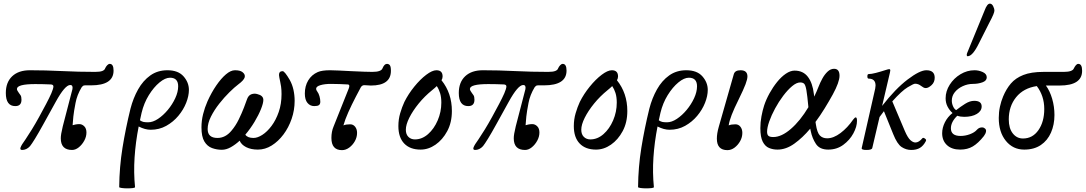

<svg xmlns="http://www.w3.org/2000/svg" viewBox="-20 -811 5966 1055"><path d="M102 13Q88 13 93 -1Q98 -15 120 -45Q135 -67 155 -99.5Q175 -132 195 -168.5Q215 -205 233 -239Q251 -273 262 -298Q273 -324 273.5 -335Q274 -346 260 -347Q239 -348 217 -348.5Q195 -349 174 -349Q73 -349 73 -322Q73 -317 76.5 -311.5Q80 -306 84 -300Q88 -295 93 -287.5Q98 -280 98 -263Q98 -228 64 -228Q12 -228 12 -300Q12 -359 47 -392Q82 -425 144 -425Q229 -425 320.5 -420.5Q412 -416 503 -416Q529 -416 542 -421Q555 -426 558 -436Q562 -445 569 -452.5Q576 -460 583 -460Q604 -460 604 -423Q604 -342 480 -342H447Q440 -342 436 -339Q432 -336 429 -332Q403 -289 395 -245Q386 -199 383 -170.5Q380 -142 379 -123Q385 -125 395 -127Q405 -129 416 -129Q431 -129 443 -117Q455 -105 455 -83Q455 -60 443 -38Q431 -16 413 -1.5Q395 13 376 13Q314 13 314 -51Q314 -62 316.5 -77Q319 -92 325 -117L378 -321Q382 -344 366 -344Q337 -344 286 -251L218 -128Q191 -79 172.5 -49Q154 -19 145 -8Q135 3 124 8Q113 13 102 13Z M635 217Q636 107 653 1.5Q670 -104 697 -214Q712 -272 739 -320Q766 -368 806 -396.5Q846 -425 900 -425Q959 -425 988.5 -391.5Q1018 -358 1018 -317Q1018 -284 1003 -246Q988 -208 960 -174.5Q932 -141 893.5 -119.5Q855 -98 808 -98Q777 -98 742 -116Q725 -30 719.5 54Q714 138 722 217Q722 221 709 222.5Q696 224 679 224Q662 224 648.5 222Q635 220 635 217ZM758 -191Q753 -170 749 -150Q759 -143 768.5 -141Q778 -139 794 -139Q820 -139 848.5 -158Q877 -177 902 -207Q927 -237 943 -271.5Q959 -306 959 -337Q959 -384 914 -384Q888 -384 856.5 -358Q825 -332 798 -288.5Q771 -245 758 -191Z M1199 12Q1171 12 1145 2.5Q1119 -7 1103 -33.5Q1087 -60 1087 -111Q1087 -148 1096 -184Q1105 -220 1120 -254Q1142 -303 1168.5 -341.5Q1195 -380 1221.5 -402.5Q1248 -425 1271 -425Q1299 -425 1312 -415Q1329 -402 1324.5 -386Q1320 -370 1289 -347Q1269 -332 1240.5 -304Q1212 -276 1184.5 -241Q1157 -206 1139 -170Q1121 -134 1121 -102Q1121 -53 1175 -53Q1219 -53 1252 -93Q1275 -120 1292 -155Q1309 -190 1320.5 -220Q1332 -250 1336 -262Q1344 -287 1361 -293Q1378 -299 1394 -294Q1427 -286 1427 -262Q1427 -244 1414 -211.5Q1401 -179 1378.5 -141.5Q1356 -104 1328 -71Q1340 -53 1373 -53Q1395 -53 1421.5 -70Q1448 -87 1472 -119Q1496 -151 1511.5 -195.5Q1527 -240 1527 -294Q1527 -317 1524.5 -335Q1522 -353 1520 -360Q1517 -374 1515 -384.5Q1513 -395 1513 -399Q1513 -420 1533 -420Q1544 -420 1572 -372Q1586 -347 1592.5 -317.5Q1599 -288 1599 -257Q1599 -206 1582.5 -158Q1566 -110 1537.5 -72Q1509 -34 1473 -11.5Q1437 11 1397 11Q1359 11 1332.5 -2.5Q1306 -16 1297 -38Q1273 -16 1248 -2Q1223 12 1199 12Z M1859 14Q1801 14 1801 -53Q1801 -88 1813 -116L1896 -324Q1905 -346 1891 -347Q1871 -348 1847.5 -349Q1824 -350 1798 -350Q1764 -350 1740.5 -343Q1717 -336 1717 -323Q1717 -320 1718.5 -316Q1720 -312 1724 -307Q1731 -298 1735.5 -282Q1740 -266 1740 -252Q1740 -239 1732.5 -233.5Q1725 -228 1707 -228Q1684 -228 1669.5 -245.5Q1655 -263 1655 -297Q1655 -338 1673.5 -369Q1692 -400 1726 -415Q1749 -425 1794 -425Q1812 -425 1841.5 -423.5Q1871 -422 1911 -420Q1952 -418 1981 -417Q2010 -416 2026 -416Q2075 -416 2082 -436Q2092 -460 2106 -460Q2117 -460 2122.5 -452Q2128 -444 2128 -422Q2128 -341 2018 -341Q2008 -341 2000 -342Q1992 -343 1982 -343Q1970 -343 1963 -332L1936 -281Q1912 -235 1894 -194.5Q1876 -154 1867 -122Q1881 -128 1904 -128Q1921 -128 1931.5 -114.5Q1942 -101 1942 -81Q1942 -57 1930 -35.5Q1918 -14 1899 0Q1880 14 1859 14Z M2291 11Q2233 11 2201 -22.5Q2169 -56 2169 -118Q2169 -155 2179 -189Q2189 -223 2202 -251Q2224 -295 2256.5 -335Q2289 -375 2322 -400Q2355 -425 2378 -425Q2412 -425 2412 -391Q2412 -380 2406 -370Q2463 -299 2463 -201Q2463 -138 2437.5 -90.5Q2412 -43 2373 -16Q2334 11 2291 11ZM2210 -98Q2210 -73 2224 -59Q2238 -45 2260 -45Q2299 -45 2332 -74Q2365 -103 2385 -149.5Q2405 -196 2405 -247Q2405 -278 2398 -300Q2391 -322 2380 -338Q2370 -328 2355 -316Q2313 -282 2280.5 -242Q2248 -202 2229 -164Q2210 -126 2210 -98Z M2591 13Q2577 13 2582 -1Q2587 -15 2609 -45Q2624 -67 2644 -99.5Q2664 -132 2684 -168.5Q2704 -205 2722 -239Q2740 -273 2751 -298Q2762 -324 2762.5 -335Q2763 -346 2749 -347Q2728 -348 2706 -348.5Q2684 -349 2663 -349Q2562 -349 2562 -322Q2562 -317 2565.5 -311.5Q2569 -306 2573 -300Q2577 -295 2582 -287.5Q2587 -280 2587 -263Q2587 -228 2553 -228Q2501 -228 2501 -300Q2501 -359 2536 -392Q2571 -425 2633 -425Q2718 -425 2809.5 -420.5Q2901 -416 2992 -416Q3018 -416 3031 -421Q3044 -426 3047 -436Q3051 -445 3058 -452.5Q3065 -460 3072 -460Q3093 -460 3093 -423Q3093 -342 2969 -342H2936Q2929 -342 2925 -339Q2921 -336 2918 -332Q2892 -289 2884 -245Q2875 -199 2872 -170.5Q2869 -142 2868 -123Q2874 -125 2884 -127Q2894 -129 2905 -129Q2920 -129 2932 -117Q2944 -105 2944 -83Q2944 -60 2932 -38Q2920 -16 2902 -1.5Q2884 13 2865 13Q2803 13 2803 -51Q2803 -62 2805.5 -77Q2808 -92 2814 -117L2867 -321Q2871 -344 2855 -344Q2826 -344 2775 -251L2707 -128Q2680 -79 2661.5 -49Q2643 -19 2634 -8Q2624 3 2613 8Q2602 13 2591 13Z M3255 11Q3197 11 3165 -22.5Q3133 -56 3133 -118Q3133 -155 3143 -189Q3153 -223 3166 -251Q3188 -295 3220.5 -335Q3253 -375 3286 -400Q3319 -425 3342 -425Q3376 -425 3376 -391Q3376 -380 3370 -370Q3427 -299 3427 -201Q3427 -138 3401.5 -90.5Q3376 -43 3337 -16Q3298 11 3255 11ZM3174 -98Q3174 -73 3188 -59Q3202 -45 3224 -45Q3263 -45 3296 -74Q3329 -103 3349 -149.5Q3369 -196 3369 -247Q3369 -278 3362 -300Q3355 -322 3344 -338Q3334 -328 3319 -316Q3277 -282 3244.5 -242Q3212 -202 3193 -164Q3174 -126 3174 -98Z M3486 217Q3487 107 3504 1.5Q3521 -104 3548 -214Q3563 -272 3590 -320Q3617 -368 3657 -396.5Q3697 -425 3751 -425Q3810 -425 3839.5 -391.5Q3869 -358 3869 -317Q3869 -284 3854 -246Q3839 -208 3811 -174.5Q3783 -141 3744.5 -119.5Q3706 -98 3659 -98Q3628 -98 3593 -116Q3576 -30 3570.5 54Q3565 138 3573 217Q3573 221 3560 222.5Q3547 224 3530 224Q3513 224 3499.5 222Q3486 220 3486 217ZM3609 -191Q3604 -170 3600 -150Q3610 -143 3619.5 -141Q3629 -139 3645 -139Q3671 -139 3699.5 -158Q3728 -177 3753 -207Q3778 -237 3794 -271.5Q3810 -306 3810 -337Q3810 -384 3765 -384Q3739 -384 3707.5 -358Q3676 -332 3649 -288.5Q3622 -245 3609 -191Z M3977 14Q3919 14 3919 -49Q3919 -63 3921.5 -79Q3924 -95 3930 -116L4012 -403Q4018 -425 4049 -425Q4087 -425 4087 -391Q4087 -376 4076.5 -348Q4066 -320 4039 -265Q4014 -215 4000.5 -180Q3987 -145 3984 -122Q3998 -128 4021 -128Q4038 -128 4048.5 -114.5Q4059 -101 4059 -81Q4059 -57 4047 -35.5Q4035 -14 4016.5 0Q3998 14 3977 14Z M4252 11Q4227 11 4205.5 2Q4184 -7 4171 -32.5Q4158 -58 4158 -107Q4158 -139 4164 -171.5Q4170 -204 4179 -232Q4190 -265 4208.5 -298.5Q4227 -332 4250 -360.5Q4273 -389 4298 -406Q4323 -423 4346 -423Q4393 -423 4419 -389Q4445 -355 4452 -295Q4453 -289 4454 -280Q4467 -307 4478 -335Q4486 -356 4498.5 -379Q4511 -402 4527.5 -417.5Q4544 -433 4563 -433Q4593 -433 4593 -395Q4593 -360 4556 -292Q4535 -254 4511 -215Q4487 -176 4461 -141Q4462 -134 4463 -128Q4470 -82 4485 -66.5Q4500 -51 4525 -51Q4560 -51 4598.5 -80Q4637 -109 4668 -154Q4677 -166 4682 -166Q4689 -166 4689 -147Q4689 -115 4669 -78Q4649 -41 4613.5 -15Q4578 11 4531 11Q4484 11 4463.5 -20Q4443 -51 4435 -90Q4433 -97 4432 -104Q4390 -54 4344.5 -21.5Q4299 11 4252 11ZM4195 -87Q4195 -71 4202.5 -64.5Q4210 -58 4229 -58Q4274 -58 4325.5 -102.5Q4377 -147 4422 -222Q4416 -287 4411 -315.5Q4406 -344 4398.5 -351Q4391 -358 4377 -358Q4357 -358 4332.5 -337.5Q4308 -317 4283.5 -284.5Q4259 -252 4239 -215Q4219 -178 4207 -144Q4195 -110 4195 -87Z M4741 13Q4712 13 4715 2L4782 -293Q4787 -313 4789 -324Q4791 -335 4791 -341Q4791 -379 4753 -379Q4746 -379 4746 -391.5Q4746 -404 4753 -404Q4768 -404 4793 -410.5Q4818 -417 4849 -427Q4861 -431 4866 -431Q4872 -431 4872 -424Q4872 -422 4870 -412L4827 -229Q4900 -323 4967 -374Q5034 -425 5070 -425Q5116 -425 5116 -384Q5116 -359 5098.5 -343Q5081 -327 5067 -327Q5060 -327 5054 -330.5Q5048 -334 5041 -339Q5026 -351 5008 -351Q5000 -351 4967.5 -331.5Q4935 -312 4883 -254L4952 -91Q4968 -54 4982.5 -41Q4997 -28 5010 -28Q5029 -28 5049 -52Q5053 -56 5062.5 -49.5Q5072 -43 5067 -35Q5054 -10 5035 1.5Q5016 13 4987 13Q4959 13 4934.5 -3Q4910 -19 4888 -74L4837 -200Q4825 -184 4813 -168L4773 2Q4771 13 4741 13Z M5256 11Q5210 11 5183.5 -13.5Q5157 -38 5157 -79Q5157 -109 5172 -139Q5187 -169 5214 -190Q5197 -205 5186.5 -225.5Q5176 -246 5176 -271Q5176 -310 5198.5 -345.5Q5221 -381 5257.5 -403Q5294 -425 5335 -425Q5358 -425 5380 -415Q5402 -405 5402 -386Q5402 -367 5378 -358.5Q5354 -350 5326 -350Q5297 -350 5270 -337.5Q5243 -325 5226.5 -304.5Q5210 -284 5210 -258Q5210 -242 5217 -226.5Q5224 -211 5234 -206Q5257 -224 5283 -240.5Q5309 -257 5333 -257Q5374 -257 5374 -226Q5374 -201 5347.5 -185Q5321 -169 5278 -169Q5257 -169 5240 -175Q5205 -141 5205 -106Q5205 -64 5258 -64Q5284 -64 5309.5 -73.5Q5335 -83 5348 -98Q5358 -109 5370.5 -110.5Q5383 -112 5389 -107Q5400 -101 5398 -88.5Q5396 -76 5386 -63Q5355 -24 5325.5 -6.5Q5296 11 5256 11ZM5297 -502Q5292 -502 5292 -509Q5292 -511 5292.5 -513.5Q5293 -516 5294 -519L5390 -753Q5404 -791 5419 -791Q5430 -791 5437 -777.5Q5444 -764 5444 -752Q5444 -746 5438 -731Q5432 -716 5415 -684L5358 -571Q5324 -502 5297 -502Z M5608 11Q5546 11 5507 -37Q5468 -85 5468 -163Q5468 -195 5474.5 -225Q5481 -255 5492 -281Q5509 -322 5534.5 -352Q5560 -382 5603 -399Q5646 -416 5714 -416H5825Q5874 -416 5881 -436Q5886 -446 5892 -453Q5898 -460 5905 -460Q5926 -460 5926 -422Q5926 -341 5802 -341H5727Q5749 -311 5761.5 -268Q5774 -225 5774 -179Q5774 -126 5755 -82.5Q5736 -39 5699 -14Q5662 11 5608 11ZM5523 -155Q5523 -106 5545 -78Q5567 -50 5601 -50Q5654 -50 5686 -96Q5718 -142 5718 -212Q5718 -284 5677 -338Q5604 -327 5563.5 -277Q5523 -227 5523 -155Z"/></svg>

Font: Junicode
Style: Italic
Weight: 400
Italic angle: -11°
Designer: Peter S. Baker
Version: Version 2.100; ttfautohint (v1.8.4)